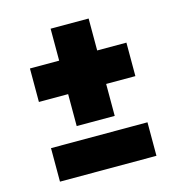

<svg xmlns="http://www.w3.org/2000/svg" viewBox="-88 -643 651 703"><g transform="rotate(-15 238.0 -291.0)"><path d="M420.9 -444.8V-317.9H310.1V-196.8H166V-317.9H55.2V-444.8H166V-565.9H310.1V-444.8ZM54.2 -16.1V-143.1H419.9V-16.1Z"/></g></svg>

Font: Rawline ExtraBold
Style: Regular
Weight: 800
Designer: Matt McInerney, Pablo Impallari, Rodrigo Fuenzalida
Foundry: Matt McInerney, Pablo Impallari, Rodrigo Fuenzalida
Version: Version 4.020;PS 004.020;hotconv 1.0.88;makeotf.lib2.5.64775